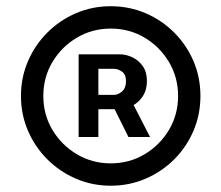

<svg xmlns="http://www.w3.org/2000/svg" viewBox="-20 -757 701 608"><path d="M330.6 -168.9Q272 -168.9 220.5 -191.2Q168.9 -213.4 129.9 -252.4Q90.8 -291.5 68.6 -343Q46.4 -394.5 46.4 -453.1Q46.4 -511.7 68.6 -563.2Q90.8 -614.7 129.9 -653.8Q168.9 -692.9 220.5 -715.1Q272 -737.3 330.6 -737.3Q389.6 -737.3 441.2 -715.1Q492.7 -692.9 531.7 -653.8Q570.8 -614.7 592.8 -563.2Q614.7 -511.7 614.7 -453.1Q614.7 -394.5 592.8 -343Q570.8 -291.5 531.7 -252.4Q492.7 -213.4 441.2 -191.2Q389.6 -168.9 330.6 -168.9ZM330.6 -239.7Q389.6 -239.7 438 -268.6Q486.3 -297.4 515.1 -345.7Q543.9 -394 543.9 -453.1Q543.9 -512.2 515.1 -560.5Q486.3 -608.9 438 -637.7Q389.6 -666.5 330.6 -666.5Q272 -666.5 223.4 -637.7Q174.8 -608.9 146 -560.5Q117.2 -512.2 117.2 -453.1Q117.2 -394 146 -345.7Q174.8 -297.4 223.4 -268.6Q272 -239.7 330.6 -239.7ZM386.7 -323.2 325.7 -445.8H392.1L455.1 -323.2ZM229 -323.2V-585H358.9Q379.4 -585 399.4 -575.4Q419.4 -565.9 432.4 -547.1Q445.3 -528.3 445.3 -500.5Q445.3 -472.2 431.9 -451.9Q418.5 -431.6 397.7 -421.4Q377 -411.1 355 -411.1H264.6V-456.5H340.3Q354 -456.5 366.5 -467.3Q378.9 -478 378.9 -500Q378.9 -521.5 366.2 -530.3Q353.5 -539.1 340.8 -539.1H291.5V-323.2Z"/></svg>

Font: Inter 16pt Medium
Style: Regular
Weight: 500
Version: Version 4.001;git-66647c0bb